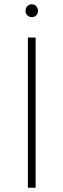

<svg xmlns="http://www.w3.org/2000/svg" viewBox="-20 -875 296 895"><path d="M110 -700H146V0H110ZM99 -824Q99 -837 107.5 -846Q116 -855 128 -855Q141 -855 149 -846Q157 -837 157 -824Q157 -812 149 -803.5Q141 -795 128 -795Q116 -795 107.5 -803.5Q99 -812 99 -824Z"/></svg>

Font: Overpass Thin
Style: Regular
Weight: 100
Designer: Delve Withrington, Thomas Jockin
Foundry: Delve Fonts
Version: Version 3.000;DELV;Overpass